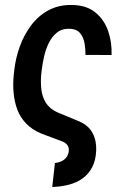

<svg xmlns="http://www.w3.org/2000/svg" viewBox="-20 -558 487 768"><path d="M189 189.9 199.7 94.2Q212.9 92.8 224.6 87.6Q236.3 82.5 244.4 72.8Q252.4 63 254.9 48.8Q256.8 34.2 250.7 24.4Q244.6 14.6 231.9 8.8L146 -23.4Q108.4 -39.1 84.7 -63.7Q61 -88.4 49.3 -119.6Q37.6 -150.9 34.4 -186.8Q31.2 -222.7 35.2 -260.3L37.1 -277.3Q42.5 -325.7 59.3 -372.3Q76.2 -418.9 105 -457.3Q133.8 -495.6 175.3 -517.6Q216.8 -539.6 271 -538.1Q327.1 -536.6 362.1 -507.8Q397 -479 412.6 -433.8Q428.2 -388.7 426.3 -337.9L321.8 -338.4Q322.3 -359.9 318.4 -383.8Q314.5 -407.7 301 -424.6Q287.6 -441.4 260.7 -442.9Q229 -444.3 208.5 -428.2Q188 -412.1 175.3 -386.2Q162.6 -360.4 156.2 -331.5Q149.9 -302.7 147 -278.8L145 -261.7Q142.1 -231 145.3 -201.2Q148.4 -171.4 163.3 -147.2Q178.2 -123 209 -108.9L298.3 -71.8Q335.4 -55.2 351.1 -24.4Q366.7 6.3 364.7 45.9Q362.8 84.5 348.4 111.6Q334 138.7 310.1 155.8Q286.1 172.9 254.9 180.9Q223.6 189 189 189.9Z"/></svg>

Font: Roboto Condensed Medium
Style: Italic
Weight: 500
Italic angle: -12°
Designer: Christian Robertson
Foundry: Google
Version: Version 3.0; 2020